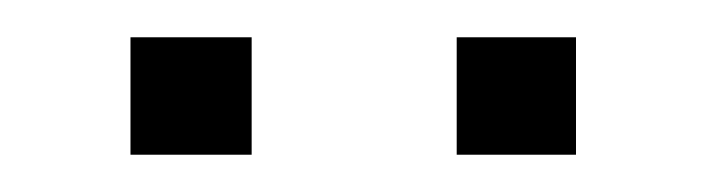

<svg xmlns="http://www.w3.org/2000/svg" viewBox="-20 -649 379 103"><path d="M289 -629V-566H225V-629ZM115 -629V-566H50V-629Z"/></svg>

Font: Blinker Light
Style: Regular
Weight: 300
Designer: Juergen Huber
Foundry: supertype
Version: Version 1.017;hotconv 1.0.117;makeotfexe 2.5.65602